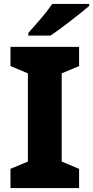

<svg xmlns="http://www.w3.org/2000/svg" viewBox="-20 -1044 471 971"><path d="M380 -93H33V-190L121 -227V-673L33 -710V-807H380V-710L292 -673V-227L380 -190ZM431 -1014Q415 -1000 390 -980Q365 -960 336.5 -938Q308 -916 281.5 -896.5Q255 -877 235 -864H123V-877Q139 -896 162 -921.5Q185 -947 207 -974.5Q229 -1002 244 -1024H431Z"/></svg>

Font: Noto Sans Telugu UI ExtraBold
Style: Regular
Weight: 800
Designer: Jelle Bosma - Monotype Design Team
Foundry: Monotype Imaging Inc.
Version: Version 2.005; ttfautohint (v1.8.4.7-5d5b)